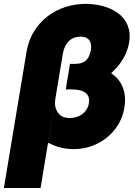

<svg xmlns="http://www.w3.org/2000/svg" viewBox="-49 -757 690 982"><path d="M87.4 -495.7Q97.3 -552.2 125.2 -596.9Q153.1 -641.7 193.5 -672.9Q234 -704.2 284.4 -720.7Q334.9 -737.2 389.9 -737.2Q420.1 -737.2 449.8 -732.1Q479.4 -726.9 506 -716.3Q532.7 -705.6 554.5 -689.6Q576.3 -673.7 590.9 -651.6Q605.5 -629.6 611.3 -601.7Q617.2 -573.9 611.5 -539.8Q608 -518.5 600 -497.2Q592 -475.9 580.3 -455.8Q568.5 -435.7 553.1 -417.3Q537.6 -398.8 519.2 -382.8Q561.1 -355.1 578.8 -310.5Q596.6 -266 587.4 -207.4Q579.9 -160.2 556.3 -120.9Q532.7 -81.7 497.9 -53.6Q463.1 -25.6 419.7 -9.9Q376.4 5.7 328.8 5.7Q257.8 5.7 201 -25.6L196.7 -24.1L233.7 -248.6Q227.6 -210.2 246.8 -181.5Q265.3 -153.4 308.9 -153.4Q326.7 -153.4 342.9 -158.6Q359 -163.7 372 -173.3Q384.9 -182.9 393.8 -196.9Q402.7 -210.9 405.5 -228.7Q409.1 -249.6 402.9 -263.3Q396.7 -277 384.1 -285.2Q371.4 -293.3 354.2 -296.5Q337 -299.7 318.9 -299.7H287.6L290.8 -319.6H290.5L308.9 -430.4H335.9Q371.4 -430.4 390.3 -447.4Q409.1 -464.5 415.5 -500Q418.3 -515.6 416.5 -528.4Q414.8 -541.2 408.4 -550.2Q402 -559.3 390.8 -564.5Q379.6 -569.6 362.9 -569.6Q345.9 -569.6 331.1 -564.3Q316.4 -558.9 304.5 -547.8Q292.6 -536.6 284.3 -519.9Q275.9 -503.2 272 -480.1L158.4 204.5H-29.1Z"/></svg>

Font: Inter P Black
Style: Italic
Weight: 900
Italic angle: -9.40001°
Designer: Rasmus Andersson
Foundry: rsms
Version: Version 3.018;git-588b23468